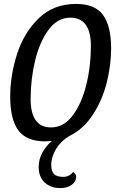

<svg xmlns="http://www.w3.org/2000/svg" viewBox="-20 -700 618 978"><path d="M241 140Q241 172 255 186.5Q269 201 303 201Q317 201 330.5 194.5Q344 188 352 176Q368 185 368 201Q368 225 345 241.5Q322 258 288 258Q238 258 207.5 229.5Q177 201 177 151Q177 112 195.5 78Q214 44 244 18Q222 20 211 20Q114 20 73 -36.5Q32 -93 32 -207Q32 -316 67 -425Q102 -534 177.5 -607Q253 -680 367 -680Q464 -680 505 -623.5Q546 -567 546 -454Q546 -368 523.5 -278.5Q501 -189 452.5 -115Q404 -41 331 -6Q290 19 265.5 59Q241 99 241 140ZM240 -51Q305 -51 350.5 -112Q396 -173 419.5 -268Q443 -363 443 -465Q443 -610 338 -610Q273 -610 227.5 -548.5Q182 -487 159 -392Q136 -297 136 -196Q136 -51 240 -51Z"/></svg>

Font: Sansita Light Italic
Style: Regular
Weight: 300
Italic angle: -11°
Designer: Pablo Cosgaya
Foundry: Omnibus-Type
Version: Version 1.006